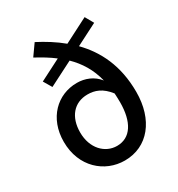

<svg xmlns="http://www.w3.org/2000/svg" viewBox="-195 -951 1009 1089"><g transform="rotate(-30 309.0 -406.0)"><path d="M307 -81C229 -81 163 -147 163 -252C163 -352 217 -418 307 -418C353 -418 399 -403 443 -346C444 -328 445 -308 445 -287C445 -160 397 -81 307 -81ZM543 -751 512 -806 352 -724C304 -764 250 -797 196 -825L145 -753C188 -730 228 -706 263 -679L124 -608L156 -554L315 -635C368 -583 407 -521 427 -440C392 -485 339 -505 287 -505C159 -505 56 -407 56 -252C56 -87 173 13 304 13C456 13 554 -111 554 -292C554 -466 491 -588 402 -679Z"/></g></svg>

Font: Genne Gothic Medium
Style: Regular
Weight: 500
Designer: Ryoko NISHIZUKA (kana & ideographs); Paul D. Hunt (Latin, Greek & Cyrillic); Wenlong ZHANG (bopomofo); Sandoll Communica
Foundry: Adobe Systems Incorporated
Version: Version 1.004;PS 1.004;hotconv 16.6.51;makeotf.lib2.5.65220